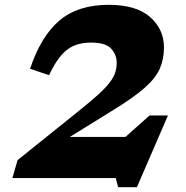

<svg xmlns="http://www.w3.org/2000/svg" viewBox="-20 -740 771 798"><path d="M184 -427.5 105 -454Q149.5 -588.5 226.5 -654.2Q303.5 -720 432 -720Q546 -720 603.8 -669.2Q661.5 -618.5 661.5 -543Q661.5 -494 644.2 -454.8Q627 -415.5 582.5 -376Q538 -336.5 457 -286.5L270.5 -171H501.5L601.5 -260H678L549 38H471L461 0H31.5L53 -74.5L304.5 -276.5Q357 -318.5 388.8 -347.5Q420.5 -376.5 437 -398.5Q453.5 -420.5 459.2 -439.5Q465 -458.5 465 -480Q465 -512.5 442 -537.8Q419 -563 358.5 -563Q295.5 -563 256.5 -531.5Q217.5 -500 184 -427.5Z"/></svg>

Font: Newsreader Caption
Style: Bold Italic
Weight: 700
Italic angle: -17°
Designer: Hugues Gentile
Foundry: Production Type
Version: Version 1.001